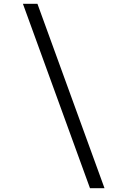

<svg xmlns="http://www.w3.org/2000/svg" viewBox="-20 -795 640 1005"><path d="M451 190 100 -775H176L527 190Z"/></svg>

Font: JuliaMono Light
Style: Regular
Weight: 300
Monospace: yes
Designer: cormullion
Foundry: corm
Version: Version 0.054; ttfautohint (v1.8.4)